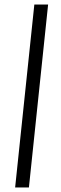

<svg xmlns="http://www.w3.org/2000/svg" viewBox="-20 -750 270 850"><path d="M193 -730 108 80H47L132 -730Z"/></svg>

Font: Zilla Slab
Style: Italic
Weight: 400
Italic angle: -6°
Designer: Typotheque.com
Foundry: Typotheque type foundry
Version: Version 1.1; 2017; ttfautohint (v1.6)